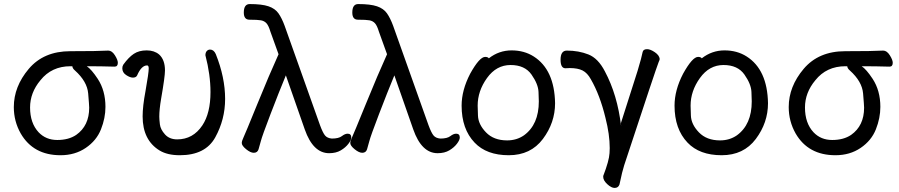

<svg xmlns="http://www.w3.org/2000/svg" viewBox="-20 -740 4426 945"><path d="M355 -76Q419 -121 419 -210Q419 -221 414 -280Q409 -339 349 -393Q337 -403 336 -414H327Q234 -414 179 -345Q128 -284 128 -211Q128 -134 170 -89Q206 -51 262 -51Q318 -51 355 -76ZM278 24Q144 24 82 -83Q48 -143 48 -213Q48 -314 121.5 -401Q195 -488 326 -488Q462 -488 513 -491Q531 -491 545.5 -468Q560 -445 560 -431Q560 -412 544 -412Q477 -414 407 -414Q430 -399 461 -352Q499 -294 499 -214Q499 -159 477 -103.5Q455 -48 402 -12Q349 24 278 24Z M865 24Q804 24 766 1Q682 -50 682 -167Q682 -217 696 -291Q712 -381 712 -403Q712 -418 704 -418Q676 -418 655 -369Q650 -358 634 -358Q620 -358 601 -370.5Q582 -383 582 -404Q582 -414 587 -422Q613 -458 638.5 -475Q664 -492 702 -492Q739 -492 763 -472Q792 -446 792 -393Q792 -363 773 -254Q764 -201 764 -166Q764 -152 767 -127.5Q770 -103 792 -78.5Q814 -54 852 -54Q930 -54 976 -123Q1016 -183 1016 -287Q1016 -372 991 -468Q991 -481 997.5 -488.5Q1004 -496 1014 -496Q1032 -496 1042 -474Q1088 -359 1088 -253Q1088 -152 1039.5 -64Q991 24 865 24Z M1600 14Q1521 14 1480 -103L1387 -369Q1353 -287 1311.5 -178.5Q1270 -70 1264 -46Q1258 -22 1252.5 -5Q1247 12 1229 12Q1213 12 1191.5 -5.5Q1170 -23 1170 -36Q1170 -46 1178 -62.5Q1186 -79 1246 -226.5Q1306 -374 1351 -473L1311 -584Q1302 -614 1291.5 -625.5Q1281 -637 1264.5 -640Q1248 -643 1208 -643Q1180 -643 1180 -678Q1180 -720 1209 -720Q1269 -720 1301.5 -709Q1334 -698 1350.5 -674.5Q1367 -651 1381 -613L1555 -124Q1569 -86 1580 -73Q1591 -60 1613 -58Q1647 -58 1662.5 -70Q1678 -82 1691 -82Q1709 -82 1709 -63Q1709 -51 1695 -32.5Q1681 -14 1657.5 0Q1634 14 1600 14Z M2134 14Q2055 14 2014 -103L1921 -369Q1887 -287 1845.5 -178.5Q1804 -70 1798 -46Q1792 -22 1786.5 -5Q1781 12 1763 12Q1747 12 1725.5 -5.5Q1704 -23 1704 -36Q1704 -46 1712 -62.5Q1720 -79 1780 -226.5Q1840 -374 1885 -473L1845 -584Q1836 -614 1825.5 -625.5Q1815 -637 1798.5 -640Q1782 -643 1742 -643Q1714 -643 1714 -678Q1714 -720 1743 -720Q1803 -720 1835.5 -709Q1868 -698 1884.5 -674.5Q1901 -651 1915 -613L2089 -124Q2103 -86 2114 -73Q2125 -60 2147 -58Q2181 -58 2196.5 -70Q2212 -82 2225 -82Q2243 -82 2243 -63Q2243 -51 2229 -32.5Q2215 -14 2191.5 0Q2168 14 2134 14Z M2476 -49Q2523 -49 2559 -74Q2632 -127 2632 -241Q2632 -249 2630.5 -287.5Q2629 -326 2596 -373Q2563 -420 2493 -420Q2423 -420 2377 -356Q2331 -292 2331 -220Q2331 -214 2332.5 -171Q2334 -128 2372 -88.5Q2410 -49 2476 -49ZM2484 24Q2375 24 2316 -38Q2252 -105 2252 -220Q2252 -296 2294 -377Q2340 -460 2368 -460Q2381 -460 2386 -453Q2436 -492 2498 -492Q2560 -492 2607 -462Q2709 -397 2712 -232Q2712 -136 2652 -56Q2592 24 2484 24Z M3005 185Q2989 185 2969 166.5Q2949 148 2949 131V126Q2978 51 2980 14L2981 -11Q2981 -78 2960 -160Q2933 -272 2888 -350Q2871 -381 2847.5 -393Q2824 -405 2784 -405Q2771 -405 2763 -404Q2739 -404 2739 -446Q2739 -491 2770 -491Q2828 -491 2876 -472Q2924 -453 2957 -389Q3019 -273 3037 -119L3036 -134L3118 -391Q3139 -461 3143 -484Q3146 -498 3165 -498Q3181 -498 3203 -483Q3225 -468 3227 -450Q3227 -445 3222 -435Q3210 -406 3052 74Q3043 101 3029 168Q3023 185 3005 185Z M3524 -49Q3571 -49 3607 -74Q3680 -127 3680 -241Q3680 -249 3678.5 -287.5Q3677 -326 3644 -373Q3611 -420 3541 -420Q3471 -420 3425 -356Q3379 -292 3379 -220Q3379 -214 3380.5 -171Q3382 -128 3420 -88.5Q3458 -49 3524 -49ZM3532 24Q3423 24 3364 -38Q3300 -105 3300 -220Q3300 -296 3342 -377Q3388 -460 3416 -460Q3429 -460 3434 -453Q3484 -492 3546 -492Q3608 -492 3655 -462Q3757 -397 3760 -232Q3760 -136 3700 -56Q3640 24 3532 24Z M4169 -76Q4233 -121 4233 -210Q4233 -221 4228 -280Q4223 -339 4163 -393Q4151 -403 4150 -414H4141Q4048 -414 3993 -345Q3942 -284 3942 -211Q3942 -134 3984 -89Q4020 -51 4076 -51Q4132 -51 4169 -76ZM4092 24Q3958 24 3896 -83Q3862 -143 3862 -213Q3862 -314 3935.5 -401Q4009 -488 4140 -488Q4276 -488 4327 -491Q4345 -491 4359.5 -468Q4374 -445 4374 -431Q4374 -412 4358 -412Q4291 -414 4221 -414Q4244 -399 4275 -352Q4313 -294 4313 -214Q4313 -159 4291 -103.5Q4269 -48 4216 -12Q4163 24 4092 24Z"/></svg>

Font: ToneOZ-Pinyin-WenKai-Medium
Style: Medium
Weight: 700
Designer: Fontworks Inc.
Foundry: ToneOZ
Version: Version 0.240331